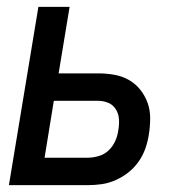

<svg xmlns="http://www.w3.org/2000/svg" viewBox="-20 -540 540 560"><path d="M6 0 92 -520H183L151 -326H266Q290 -326 313 -322Q336 -318 355.5 -307Q375 -296 389 -278.5Q403 -261 410.5 -240Q418 -219 418 -195Q418 -171 414 -147Q411 -127 404 -107Q397 -87 384.5 -69Q372 -51 355 -37.5Q338 -24 318 -15Q298 -6 277.5 -3Q257 0 237 0ZM236 -80Q252 -80 268.5 -85Q285 -90 297 -101.5Q309 -113 316 -128.5Q323 -144 325 -160Q328 -176 327 -192Q326 -208 318 -221Q310 -234 296 -240Q282 -246 265 -246H137L110 -80Z"/></svg>

Font: Iosevka Medium Oblique
Style: Regular
Weight: 500
Italic angle: -9°
Monospace: yes
Designer: Belleve Invis
Foundry: Belleve Invis
Version: Version 32.5.0; ttfautohint (v1.8.4)